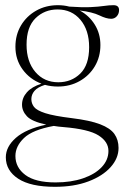

<svg xmlns="http://www.w3.org/2000/svg" viewBox="-20 -456 480 741"><path d="M203.5 -122Q177.5 -122 153.5 -128.5Q125 -119.5 113 -105.2Q101 -91 101 -73.5Q101 -57 111.2 -43.5Q121.5 -30 154.8 -19.2Q188 -8.5 257.5 0Q327 8.5 366.2 23.5Q405.5 38.5 421.5 61Q437.5 83.5 437.5 115Q437.5 155 406.8 189.2Q376 223.5 321 244.2Q266 265 192 265Q98.5 265 50.5 233.8Q2.5 202.5 2.5 151Q2.5 110 41.5 75.8Q80.5 41.5 158.5 25Q103 13 84 -7.2Q65 -27.5 65 -52Q65 -78.5 83.8 -99.8Q102.5 -121 140 -133Q95 -150 67.2 -188Q39.5 -226 39.5 -275.5Q39.5 -321.5 61 -357.8Q82.5 -394 119.8 -415Q157 -436 203.5 -436Q226.5 -436 247.5 -430.5Q297.5 -427 329 -428.5Q360.5 -430 380.8 -433Q401 -436 418 -436Q439.5 -436 439.5 -417Q439.5 -403 430.8 -393.2Q422 -383.5 409 -383.5Q390.5 -383.5 363.8 -396.5Q337 -409.5 287.5 -415.5Q324 -396 345.8 -361Q367.5 -326 367.5 -282Q367.5 -236.5 346 -200.2Q324.5 -164 287.2 -143Q250 -122 203.5 -122ZM205 -138.5Q255.5 -138.5 289.8 -172Q324 -205.5 324 -274Q324 -339.5 290.5 -379.5Q257 -419.5 202 -419.5Q152 -419.5 117.2 -385.8Q82.5 -352 82.5 -283.5Q82.5 -218 116.5 -178.2Q150.5 -138.5 205 -138.5ZM39.5 146Q39.5 190.5 77.8 219.2Q116 248 194.5 248Q254.5 248 300.5 232.2Q346.5 216.5 372.5 189Q398.5 161.5 398.5 126.5Q398.5 91 360.5 66.8Q322.5 42.5 225.5 34.5Q205 33 187.5 30Q105.5 45 72.5 76.8Q39.5 108.5 39.5 146Z"/></svg>

Font: Newsreader Text ExtraLight
Style: Regular
Weight: 275
Designer: Hugues Gentile
Foundry: Production Type
Version: Version 1.001